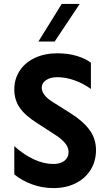

<svg xmlns="http://www.w3.org/2000/svg" viewBox="-20 -950 563 980"><path d="M193 -503Q193 -463 253 -427L337 -374Q403 -333 436.5 -287.5Q470 -242 470 -184Q470 -127 442.5 -83Q415 -39 366 -14.5Q317 10 253 10Q195 10 142.5 -9.5Q90 -29 53 -60V-204Q102 -160 153 -136.5Q204 -113 253 -113Q288 -113 309 -129.5Q330 -146 330 -174Q330 -197 312.5 -219Q295 -241 257 -265L172 -320Q108 -360 80.5 -400.5Q53 -441 53 -493Q53 -547 80.5 -589Q108 -631 158 -654.5Q208 -678 273 -678Q327 -678 372 -664.5Q417 -651 444 -630V-496Q405 -524 360.5 -540Q316 -556 273 -556Q237 -556 215 -541Q193 -526 193 -503ZM295 -930H387L259 -738H176Z"/></svg>

Font: Madhuban SemiBold
Style: Regular
Weight: 600
Designer: jaikishan Patel
Foundry: MagicType
Version: Version 1.000